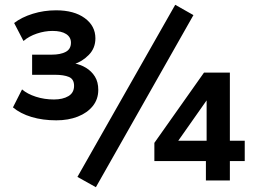

<svg xmlns="http://www.w3.org/2000/svg" viewBox="-20 -753 1072 801"><path d="M215 -251Q158 -251 111.5 -265Q65 -279 34 -305L72 -380Q94 -361 129.5 -349.5Q165 -338 205 -338Q242 -338 265.5 -352Q289 -366 289 -395Q289 -423 267.5 -432Q246 -441 209 -441H114V-525H196Q232 -525 254 -536.5Q276 -548 276 -575Q276 -598 256 -611Q236 -624 199 -624Q167 -624 134 -613Q101 -602 78 -582L39 -657Q70 -681 116.5 -695.5Q163 -710 214 -710Q289 -710 333.5 -677.5Q378 -645 378 -593Q378 -552 350.5 -524Q323 -496 288 -485V-489Q316 -484 339 -470Q362 -456 376 -433.5Q390 -411 390 -378Q390 -339 367 -310.5Q344 -282 304.5 -266.5Q265 -251 215 -251ZM380 28 303 -15 711 -733 787 -690ZM839 0V-81H624V-157L831 -450H939V-166H1001V-81H939V0ZM842 -166V-347H851L709 -145L705 -166Z"/></svg>

Font: Nunito Sans 9pt
Style: Bold
Weight: 700
Version: Version 3.101;gftools[0.9.27]